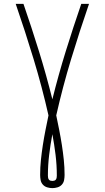

<svg xmlns="http://www.w3.org/2000/svg" viewBox="-20 -755 540 990"><path d="M250 215Q237 215 223.5 211Q210 207 201 197Q192 187 189.5 173.5Q187 160 187 147Q187 108 191 69.5Q195 31 201 -7.5Q207 -46 214.5 -84Q222 -122 230 -160Q197 -306 153.5 -449.5Q110 -593 61 -735H101Q143 -613 181 -490.5Q219 -368 250 -243Q281 -368 319 -490.5Q357 -613 399 -735H439Q390 -593 346.5 -449.5Q303 -306 270 -160Q278 -122 285.5 -84Q293 -46 299 -7.5Q305 31 309 69.5Q313 108 313 147Q313 160 310.5 173.5Q308 187 299 197Q290 207 276.5 211Q263 215 250 215ZM250 178Q255 178 260 176.5Q265 175 268 171Q271 167 272 161.5Q273 156 273 151Q273 97 266.5 43.5Q260 -10 250 -63Q240 -10 233.5 43.5Q227 97 227 151Q227 156 228 161.5Q229 167 232 171Q235 175 240 176.5Q245 178 250 178Z"/></svg>

Font: Zed Sans Extralight
Style: Regular
Weight: 200
Designer: Belleve Invis
Foundry: Belleve Invis
Version: Version 1.0.0; ttfautohint (v1.8.4)